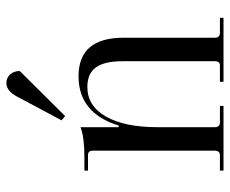

<svg xmlns="http://www.w3.org/2000/svg" viewBox="-78 -626 705 588"><g transform="rotate(-90 274.0 -332.5)"><path d="M212 -485 199 -496 270 -629Q288 -665 313 -665Q329 -665 339.5 -653.5Q350 -642 350 -624ZM45 0V-11H92Q106 -11 106 -26V-401Q106 -415 92 -415H45V-426H86Q148 -426 178 -438V-321H183Q221 -444 334 -444Q452 -444 452 -306V-26Q452 -11 467 -11H513V0H317V-11H367Q380 -11 380 -26V-309Q380 -365 361 -391Q342 -417 301 -417Q243 -417 210.5 -360Q178 -303 178 -202V-26Q178 -11 193 -11H243V0Z"/></g></svg>

Font: Arapey Regular-Display
Style: Regular
Weight: 400
Designer: Eduardo Rodriguez Tunni
Foundry: Eduardo Rodriguez Tunni
Version: Version 4.000